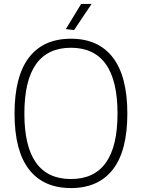

<svg xmlns="http://www.w3.org/2000/svg" viewBox="-20 -947 722 977"><path d="M315 -799 393 -927H446L357 -794ZM341 10Q201 10 127.5 -85Q54 -180 54 -369Q54 -559 127.5 -654.5Q201 -750 341 -750Q481 -750 554.5 -654Q628 -558 628 -369Q628 -180 554.5 -85Q481 10 341 10ZM341 -36Q578 -36 578 -369Q578 -537 518.5 -620.5Q459 -704 341 -704Q104 -704 104 -369Q104 -36 341 -36Z"/></svg>

Font: Encode Sans Narrow
Style: ExtraLight
Weight: 200
Designer: Pablo Impallari, Andres Torresi
Foundry: Pablo Impallari, Andres Torresi
Version: Version 1.000; ttfautohint (v1.00) -l 8 -r 50 -G 200 -x 14 -